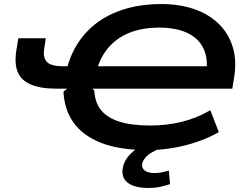

<svg xmlns="http://www.w3.org/2000/svg" viewBox="-20 -735 1241 953"><path d="M714 10Q572 10 480.5 -26.5Q389 -63 344 -128Q299 -193 295 -280L313 -295H258Q180 -295 132 -316Q84 -337 67.5 -378.5Q51 -420 61 -484L71 -545H207L199 -489Q193 -446 214.5 -426Q236 -406 294 -406H330L311 -392Q333 -474 376 -534.5Q419 -595 480 -635Q541 -675 616 -695Q691 -715 778 -715Q871 -715 943.5 -690Q1016 -665 1065 -617.5Q1114 -570 1135 -502.5Q1156 -435 1142 -350L1133 -295H439L448 -286Q451 -226 482 -188Q513 -150 573.5 -131Q634 -112 726 -112Q808 -112 883 -130.5Q958 -149 1024 -188L1066 -79Q1017 -51 958.5 -31Q900 -11 837.5 -0.5Q775 10 714 10ZM768 -598Q693 -598 632 -576Q571 -554 528 -509.5Q485 -465 463 -397L447 -406H1042L1001 -352Q1016 -433 993 -487.5Q970 -542 913 -570Q856 -598 768 -598ZM718 198Q647 198 613.5 171.5Q580 145 590 95Q599 54 636.5 20.5Q674 -13 746 -39L779 0Q755 9 734.5 21Q714 33 702 47Q690 61 686 77Q682 99 698.5 111.5Q715 124 748 124Q766 124 782.5 120.5Q799 117 818 112L824 179Q799 187 774 192.5Q749 198 718 198Z"/></svg>

Font: Nunito Sans 10pt Expanded
Style: Bold Italic
Weight: 700
Width: 7
Italic angle: -9°
Designer: Vernon Adams
Foundry: Vernon Adams
Version: Version 3.101;gftools[0.9.27]